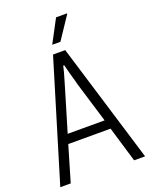

<svg xmlns="http://www.w3.org/2000/svg" viewBox="-159 -953 812 1036"><g transform="rotate(-20 246.5 -434.5)"><path d="M3 0 211 -686H281L490 0H427L366 -204H123L63 0ZM139 -257H351L280 -491Q278 -502 273.5 -516.5Q269 -531 264.5 -548Q260 -565 255.5 -581.5Q251 -598 248 -611H242Q239 -595 233 -573.5Q227 -552 220.5 -530Q214 -508 209 -491ZM225 -737 295 -869H357L358 -866L272 -737Z"/></g></svg>

Font: Archivo Condensed ExtraLight
Style: Regular
Weight: 250
Width: 3
Designer: Hector Gatti
Foundry: Omnibus-Type
Version: Version 2.001